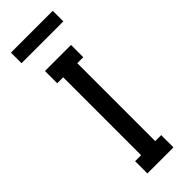

<svg xmlns="http://www.w3.org/2000/svg" viewBox="-300 -949 974 974"><g transform="rotate(-45 187.5 -461.5)"><path d="M94 0V-88H137V-647H94V-735H281V-647H238V-88H281V0ZM38 -847V-923H338V-847Z"/></g></svg>

Font: Zed Sans Semibold
Style: Regular
Weight: 600
Designer: Belleve Invis
Foundry: Belleve Invis
Version: Version 1.0.0; ttfautohint (v1.8.4)